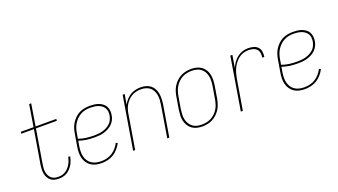

<svg xmlns="http://www.w3.org/2000/svg" viewBox="-62 -1251 3124 1776"><g transform="rotate(-20 1500.0 -363.5)"><path d="M284 8Q262 8 241.5 3Q221 -2 205.5 -14.5Q190 -27 180 -44.5Q170 -62 166 -82.5Q162 -103 162.5 -124.5Q163 -146 166 -167L222 -502H98L99 -520H225L260 -735H280L245 -520H449L448 -502H242L186 -164Q183 -146 182 -127Q181 -108 184.5 -90.5Q188 -73 196.5 -57Q205 -41 218 -30Q231 -19 248.5 -14.5Q266 -10 285 -10Q303 -10 321.5 -14.5Q340 -19 356 -29Q372 -39 385 -53.5Q398 -68 407.5 -84.5Q417 -101 423 -118.5Q429 -136 432 -153L452 -151Q447 -131 440.5 -111.5Q434 -92 423 -73.5Q412 -55 397 -39Q382 -23 363.5 -12Q345 -1 324.5 3.5Q304 8 284 8Z M705 8Q677 8 650 2Q623 -4 601.5 -18.5Q580 -33 565 -55Q550 -77 543.5 -103Q537 -129 537.5 -157Q538 -185 543 -213L563 -333Q567 -359 575 -384Q583 -409 597.5 -432Q612 -455 632 -474.5Q652 -494 676 -506Q700 -518 726.5 -523Q753 -528 778 -528Q801 -528 823 -525.5Q845 -523 865.5 -515.5Q886 -508 903.5 -495Q921 -482 931 -463.5Q941 -445 943.5 -423Q946 -401 942 -378Q939 -356 928.5 -334Q918 -312 900.5 -295Q883 -278 861 -266.5Q839 -255 816.5 -248.5Q794 -242 771 -240Q748 -238 725 -238Q685 -238 646 -243Q607 -248 571 -261L562 -210Q558 -185 557.5 -159.5Q557 -134 562.5 -110.5Q568 -87 581 -67Q594 -47 613.5 -34Q633 -21 657 -15.5Q681 -10 707 -10Q734 -10 762 -16.5Q790 -23 814.5 -38.5Q839 -54 858.5 -76.5Q878 -99 890 -124L907 -116Q892 -88 871 -63.5Q850 -39 823 -22.5Q796 -6 765.5 1Q735 8 705 8ZM725 -256Q746 -256 767 -258Q788 -260 808.5 -265.5Q829 -271 848.5 -281Q868 -291 884.5 -306Q901 -321 910 -340.5Q919 -360 923 -381Q926 -401 924 -420.5Q922 -440 912.5 -455.5Q903 -471 887.5 -482Q872 -493 854.5 -499Q837 -505 817.5 -507.5Q798 -510 778 -510Q755 -510 731.5 -505.5Q708 -501 686 -489.5Q664 -478 645.5 -460Q627 -442 614 -421Q601 -400 593.5 -377Q586 -354 582 -330L574 -279Q609 -266 647.5 -261Q686 -256 725 -256Z M1016 0 1102 -520H1122L1105 -421Q1117 -445 1136.5 -466.5Q1156 -488 1179 -502Q1202 -516 1228.5 -522Q1255 -528 1281 -528Q1308 -528 1333 -521Q1358 -514 1377.5 -498.5Q1397 -483 1408.5 -460.5Q1420 -438 1424.5 -412.5Q1429 -387 1428 -360.5Q1427 -334 1423 -307L1372 0H1352L1403 -310Q1407 -334 1408.5 -358Q1410 -382 1406 -405Q1402 -428 1391.5 -448.5Q1381 -469 1364 -483Q1347 -497 1324 -503.5Q1301 -510 1277 -510Q1255 -510 1231.5 -505Q1208 -500 1187.5 -488Q1167 -476 1149.5 -458.5Q1132 -441 1120 -420Q1108 -399 1101 -376.5Q1094 -354 1091 -331L1036 0Z M1695 8Q1668 8 1642 1.5Q1616 -5 1595.5 -20Q1575 -35 1561.5 -57Q1548 -79 1542 -105Q1536 -131 1537.5 -158.5Q1539 -186 1543 -213L1563 -333Q1567 -359 1575 -384Q1583 -409 1597.5 -432Q1612 -455 1632 -474Q1652 -493 1676 -505.5Q1700 -518 1726 -523Q1752 -528 1778 -528Q1805 -528 1831.5 -521.5Q1858 -515 1878.5 -500Q1899 -485 1912.5 -463Q1926 -441 1931.5 -415Q1937 -389 1936 -361.5Q1935 -334 1931 -307L1911 -187Q1906 -161 1898 -136Q1890 -111 1875.5 -88Q1861 -65 1841 -46Q1821 -27 1797 -14.5Q1773 -2 1747 3Q1721 8 1695 8ZM1696 -10Q1719 -10 1743 -14.5Q1767 -19 1789 -30.5Q1811 -42 1829.5 -60Q1848 -78 1860.5 -99Q1873 -120 1880 -143.5Q1887 -167 1891 -190L1911 -310Q1915 -334 1916 -358.5Q1917 -383 1912.5 -406.5Q1908 -430 1896.5 -450Q1885 -470 1867 -484Q1849 -498 1825.5 -504Q1802 -510 1777 -510Q1754 -510 1730.5 -505.5Q1707 -501 1685 -489.5Q1663 -478 1644.5 -460Q1626 -442 1613.5 -421Q1601 -400 1593.5 -376.5Q1586 -353 1582 -330L1562 -210Q1559 -186 1557.5 -161.5Q1556 -137 1561 -113.5Q1566 -90 1577.5 -70Q1589 -50 1606.5 -36Q1624 -22 1647.5 -16Q1671 -10 1696 -10Z M2076 0 2162 -520H2182L2162 -398Q2173 -424 2190 -448.5Q2207 -473 2230.5 -491.5Q2254 -510 2281.5 -519Q2309 -528 2337 -528Q2364 -528 2389.5 -521.5Q2415 -515 2432 -497.5Q2449 -480 2453.5 -454Q2458 -428 2453 -401H2433Q2437 -424 2433.5 -446.5Q2430 -469 2415 -484Q2400 -499 2378.5 -504.5Q2357 -510 2334 -510Q2309 -510 2283 -501.5Q2257 -493 2236 -476Q2215 -459 2198.5 -436.5Q2182 -414 2171.5 -389.5Q2161 -365 2154.5 -339.5Q2148 -314 2144 -289L2096 0Z M2705 8Q2677 8 2650 2Q2623 -4 2601.5 -18.5Q2580 -33 2565 -55Q2550 -77 2543.5 -103Q2537 -129 2537.5 -157Q2538 -185 2543 -213L2563 -333Q2567 -359 2575 -384Q2583 -409 2597.5 -432Q2612 -455 2632 -474.5Q2652 -494 2676 -506Q2700 -518 2726.5 -523Q2753 -528 2778 -528Q2801 -528 2823 -525.5Q2845 -523 2865.5 -515.5Q2886 -508 2903.5 -495Q2921 -482 2931 -463.5Q2941 -445 2943.5 -423Q2946 -401 2942 -378Q2939 -356 2928.5 -334Q2918 -312 2900.5 -295Q2883 -278 2861 -266.5Q2839 -255 2816.5 -248.5Q2794 -242 2771 -240Q2748 -238 2725 -238Q2685 -238 2646 -243Q2607 -248 2571 -261L2562 -210Q2558 -185 2557.5 -159.5Q2557 -134 2562.5 -110.5Q2568 -87 2581 -67Q2594 -47 2613.5 -34Q2633 -21 2657 -15.5Q2681 -10 2707 -10Q2734 -10 2762 -16.5Q2790 -23 2814.5 -38.5Q2839 -54 2858.5 -76.5Q2878 -99 2890 -124L2907 -116Q2892 -88 2871 -63.5Q2850 -39 2823 -22.5Q2796 -6 2765.5 1Q2735 8 2705 8ZM2725 -256Q2746 -256 2767 -258Q2788 -260 2808.5 -265.5Q2829 -271 2848.5 -281Q2868 -291 2884.5 -306Q2901 -321 2910 -340.5Q2919 -360 2923 -381Q2926 -401 2924 -420.5Q2922 -440 2912.5 -455.5Q2903 -471 2887.5 -482Q2872 -493 2854.5 -499Q2837 -505 2817.5 -507.5Q2798 -510 2778 -510Q2755 -510 2731.5 -505.5Q2708 -501 2686 -489.5Q2664 -478 2645.5 -460Q2627 -442 2614 -421Q2601 -400 2593.5 -377Q2586 -354 2582 -330L2574 -279Q2609 -266 2647.5 -261Q2686 -256 2725 -256Z"/></g></svg>

Font: Iosevka Thin
Style: Italic
Weight: 100
Italic angle: -9°
Monospace: yes
Designer: Belleve Invis
Foundry: Belleve Invis
Version: Version 32.5.0; ttfautohint (v1.8.4)